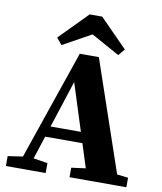

<svg xmlns="http://www.w3.org/2000/svg" viewBox="-94 -950 863 1025"><g transform="rotate(10 337.5 -437.5)"><path d="M8.5 0V-53.7L111.4 -68.7H129.2L224.1 -53.7V0ZM66.8 0 292.8 -658.7H396.2L621.2 0H450.3L280.6 -532.9H299.2L294.2 -518.7L125.8 0ZM169.9 -190.8V-249.1H466.5V-190.8ZM353.4 0V-51.6L466.6 -66.6H533.2L661.5 -51.6V0ZM376.3 -874.7 525.7 -722.9 496.1 -687.3 294.7 -798.7H390L188.5 -687.3L158.9 -722.9L308.3 -874.7Z"/></g></svg>

Font: Source Serif 4 Variable
Style: Regular
Weight: 400
Designer: Frank Grießhammer
Foundry: Adobe
Version: Version 4.005;hotconv 1.1.0;makeotfexe 2.6.0